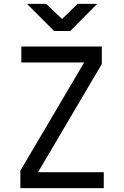

<svg xmlns="http://www.w3.org/2000/svg" viewBox="-20 -970 640 990"><path d="M85 0V-90L414 -648H90V-730H505V-640L176 -82H515V0ZM259 -810 119 -950H218L300 -872L380 -950H481L342 -810Z"/></svg>

Font: NKDuy Mono
Style: Regular
Weight: 400
Monospace: yes
Designer: NKDuy
Foundry: NKDuy
Version: Version 2.251; ttfautohint (v1.8.4.7-5d5b)